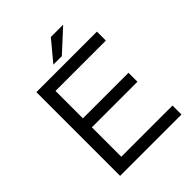

<svg xmlns="http://www.w3.org/2000/svg" viewBox="-240 -1002 1135 1135"><g transform="rotate(-45 327.5 -435.0)"><path d="M94 0V-700H600V-625H179V-396H560V-321H179V-75H607V0ZM280 -744 385 -870H488L351 -744Z"/></g></svg>

Font: REM Light
Style: Regular
Weight: 300
Designer: Octavio Pardo
Foundry: Ashler Design
Version: Version 1.005;gftools[0.9.28]